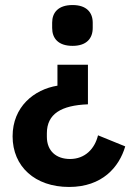

<svg xmlns="http://www.w3.org/2000/svg" viewBox="-20 -554 526 762"><path d="M254 188C386 188 453 109 477 27L369 -17C356 37 317 77 258 77C203 77 166 45 166 -11V-25C166 -102 223 -136 329 -140V-297H208V-214C115 -199 30 -130 30 -13C30 107 119 188 254 188ZM268 -372C324 -372 348 -402 348 -443V-464C348 -504 324 -534 268 -534C211 -534 187 -504 187 -464V-443C187 -402 211 -372 268 -372Z"/></svg>

Font: IBM Plex Thai SemiBold
Style: Regular
Weight: 600
Designer: Mike Abbink, Paul van der Laan, Pieter van Rosmalen, Ben Mitchell, Mark Frömberg
Foundry: Bold Monday
Version: Version 1.0